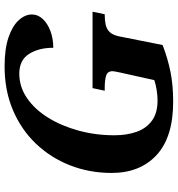

<svg xmlns="http://www.w3.org/2000/svg" viewBox="11 -775 774 836"><g transform="rotate(-90 398.0 -357.0)"><path d="M373.2 10Q219.2 10 141.1 -62Q63 -134 63 -258Q63 -355 96.3 -439.5Q129.6 -524 190.8 -588Q252 -652 337.3 -688Q422.6 -724 526.3 -724Q603 -724 653 -707Q703 -690 728 -662.5Q753 -635 753 -605Q753 -579 733.5 -558Q714 -537 681 -524.5Q647.9 -512 608 -512Q608 -575 581.2 -617.5Q554.3 -660 495.3 -660Q438 -660 389 -626.5Q340 -593 304 -535Q268 -477 247.5 -402.6Q227 -328.2 227 -246.1Q227 -191 242.3 -148.6Q257.6 -106.2 290.9 -82.1Q324.2 -58 378.3 -58Q401 -58 425 -62Q449 -66 467 -72L500 -220Q503 -234 504.5 -242.2Q506 -250.4 506 -254Q506 -276.1 486 -282.1Q466 -288 434 -288H421L432.3 -341H765L754 -288H750Q728 -288 709 -284Q690 -280 677 -267Q664 -254 658 -227L620 -36Q559.9 -13 502 -1.5Q444.2 10 373.2 10Z"/></g></svg>

Font: Noto Serif
Style: Italic
Weight: 400
Italic angle: -12°
Designer: Monotype Design Team
Foundry: Monotype Imaging Inc.
Version: Version 2.013